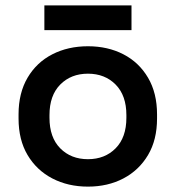

<svg xmlns="http://www.w3.org/2000/svg" viewBox="-20 -680 653 714"><path d="M307 14Q233 14 174.5 -16.5Q116 -47 82.5 -103.5Q49 -160 49 -239V-255Q49 -334 82.5 -391Q116 -448 174.5 -478Q233 -508 307 -508Q381 -508 439 -478Q497 -448 530.5 -391Q564 -334 564 -255V-239Q564 -160 530.5 -103.5Q497 -47 439 -16.5Q381 14 307 14ZM307 -88Q370 -88 410 -128.5Q450 -169 450 -242V-252Q450 -325 410 -365.5Q370 -406 307 -406Q244 -406 204 -365.5Q164 -325 164 -252V-242Q164 -169 204 -128.5Q244 -88 307 -88ZM145 -568V-660H469V-568Z"/></svg>

Font: Space Grotesk Light SemiBold
Style: Regular
Weight: 600
Version: Version 2.000